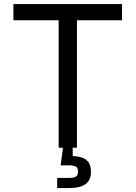

<svg xmlns="http://www.w3.org/2000/svg" viewBox="-20 -748 686 972"><path d="M47.9 -727.5H597.7V-645.5H369.6V0H276.9V-645.5H47.9ZM269.5 152.8H327.1Q354 152.8 364.5 145.8Q375 138.7 375 120.6Q375 102.5 364.5 95.7Q354 88.9 327.1 88.9H287.1L301.8 -23.4H348.1V0V42Q379.9 43.5 400.4 52Q420.9 60.5 430.7 77.6Q440.4 94.7 440.4 121.1Q440.4 164.1 413.3 184.1Q386.2 204.1 327.6 204.1H269.5Z"/></svg>

Font: Raveo Variable
Style: Regular
Weight: 400
Designer: Jakub Foglar, Rasmus Andersson (Inter)
Foundry: Jakubfoglar.com
Version: Version 1.000;Glyphs 3.2.3 (3260)